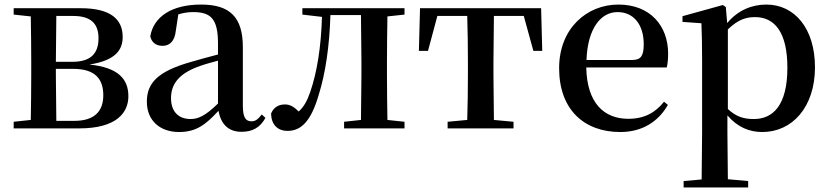

<svg xmlns="http://www.w3.org/2000/svg" viewBox="-20 -563 3637 842"><path d="M113 0H328C490 0 543 -68 543 -141C543 -217 498 -267 372 -280C489 -298 518 -346 518 -401C518 -478 466 -527 334 -527H40V-499L115 -491C116 -435 117 -351 117 -296V-232C117 -177 116 -93 115 -37L40 -29V0ZM227 -493H301C379 -493 412 -459 412 -395C412 -326 375 -292 298 -292H225ZM225 -261H301C396 -261 433 -218 433 -145C433 -73 392 -33 306 -33H227L225 -232Z M1039 15C1088 15 1121 -4 1144 -46L1128 -61C1110 -38 1099 -31 1083 -31C1058 -31 1045 -47 1045 -100V-356C1045 -488 988 -543 862 -543C733 -543 654 -490 639 -404C645 -376 665 -362 693 -362C722 -362 746 -380 751 -428L762 -500C785 -507 806 -510 827 -510C905 -510 936 -480 936 -372V-324C895 -313 852 -302 816 -291C672 -250 624 -199 624 -117C624 -33 683 16 765 16C840 16 882 -16 938 -77C949 -19 981 15 1039 15ZM936 -109C881 -55 849 -41 816 -41C765 -41 730 -71 730 -133C730 -194 765 -238 842 -268C867 -278 901 -288 936 -297Z M1562 0H1754V-29L1679 -37C1678 -93 1677 -177 1677 -232V-296C1677 -351 1678 -435 1679 -491L1754 -499V-527H1306V-499L1392 -489C1388 -358 1371 -248 1340 -158C1326 -118 1311 -93 1290 -74C1270 -94 1252 -105 1230 -105C1202 -105 1181 -93 1169 -66C1169 -16 1198 11 1241 11C1298 11 1343 -27 1378 -148C1407 -241 1425 -360 1429 -497H1563L1565 -296V-232L1563 -37L1489 -29V0Z M2028 0H2232V-29L2146 -37L2144 -232V-296L2146 -493H2277L2319 -340H2358L2353 -527H1822L1817 -340H1857L1898 -493H2029C2031 -437 2032 -351 2032 -296V-232C2032 -177 2031 -94 2029 -37L1943 -29V0Z M2700 16C2795 16 2866 -28 2909 -103L2892 -117C2854 -69 2806 -42 2735 -42C2630 -42 2554 -110 2551 -267H2904C2908 -284 2910 -303 2910 -328C2910 -449 2832 -543 2692 -543C2554 -543 2432 -439 2432 -264C2432 -81 2543 16 2700 16ZM2552 -300C2557 -440 2616 -510 2688 -510C2759 -510 2803 -455 2803 -369C2803 -320 2792 -300 2753 -300Z M3323 16C3454 16 3554 -93 3554 -268C3554 -440 3463 -543 3341 -543C3278 -543 3217 -519 3169 -462L3163 -532L3150 -541L2973 -492V-467L3056 -461C3058 -412 3059 -366 3059 -299V19L3057 224L2978 231V259H3261V231L3172 223L3170 19V-57C3215 -4 3268 16 3323 16ZM3172 -434C3216 -477 3252 -488 3291 -488C3377 -488 3433 -422 3433 -266C3433 -100 3369 -41 3286 -41C3242 -41 3208 -51 3172 -85Z"/></svg>

Font: Noto Serif SC SemiBold
Style: Regular
Weight: 600
Designer: Ryoko NISHIZUKA 西塚涼子 (kana & ideographs); Frank Grießhammer (Latin, Greek & Cyrillic); Wenlong ZHANG 张文龙 (bopomofo); San
Foundry: Adobe
Version: Version 2.001;hotconv 1.1.0;makeotfexe 2.6.0